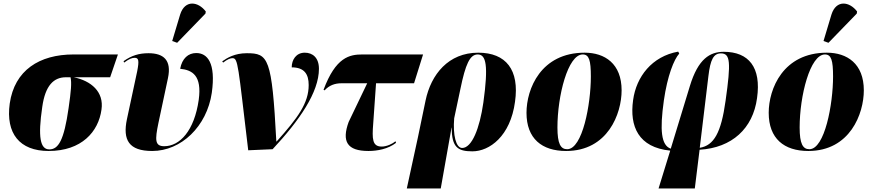

<svg xmlns="http://www.w3.org/2000/svg" viewBox="-20 -844 4937 1086"><path d="M255 10C442 10 537 -99 554 -224C569 -325 495 -387 397 -407H603L647 -536H396C203 -536 62 -447 35 -258C12 -90 90 10 255 10ZM259 1C207 1 194 -69 219 -239C236 -361 284 -407 353 -407H379C386 -375 382 -330 368 -233C342 -49 310 1 259 1Z M982 -602 1142 -767 1144 -779C1101 -836 1026 -847 999 -762L954 -612ZM841 10C1004 10 1150 -128 1178 -319C1202 -490 1152 -544 1090 -544C1045 -544 1010 -514 999 -455C1068 -448 1123 -417 1104 -279C1079 -104 997 -17 909 -17C856 -17 856 -52 876 -148L930 -402C952 -505 904 -543 820 -543C766 -543 724 -530 679 -498L682 -490C712 -512 727 -517 742 -517C764 -517 768 -502 756 -441L698 -170C673 -52 709 10 841 10Z M1384 6 1522 0C1674 -163 1784 -322 1784 -455C1784 -518 1748 -546 1704 -546C1655 -546 1630 -506 1630 -463C1702 -463 1726 -424 1726 -363C1726 -260 1664 -177 1545 -44H1543C1518 -518 1498 -543 1376 -543C1308 -543 1265 -517 1237 -497L1242 -490C1268 -510 1284 -515 1295 -515C1327 -515 1326 -478 1384 6Z M2064 10C2114 10 2175 -1 2220 -36L2217 -45C2201 -31 2168 -15 2139 -15C2086 -15 2084 -57 2091 -145L2107 -373H2322L2373 -536H2030C1957 -536 1879 -521 1810 -336L1816 -333C1842 -361 1873 -373 1912 -373H2057L1952 -154C1912 -44 1943 10 2064 10Z M2281 222H2473L2534 -122H2535C2535 -10 2570 12 2652 12C2749 12 2867 -74 2893 -268C2919 -449 2842 -546 2685 -546C2517 -546 2418 -424 2387 -275L2344 -68ZM2594 -7C2559 -7 2541 -80 2549 -175L2584 -340C2613 -482 2638 -536 2682 -536C2730 -536 2743 -474 2714 -264C2693 -117 2649 -7 2594 -7Z M3182 10C3418 10 3496 -201 3496 -333C3496 -484 3401 -546 3287 -546C3039 -546 2958 -341 2958 -206C2958 -60 3045 10 3182 10ZM3188 0C3151 0 3133 -31 3133 -123C3133 -302 3192 -536 3276 -536C3312 -536 3322 -503 3322 -411C3322 -255 3275 0 3188 0Z M3705 222H3910L3937 3C4120 -8 4239 -117 4262 -289C4287 -463 4215 -551 4074 -551C3996 -551 3929 -512 3882 -357L3774 -3C3720 -22 3711 -106 3735 -276C3755 -415 3792 -508 3822 -541L3816 -552C3667 -525 3579 -410 3561 -278C3540 -129 3591 -10 3771 8ZM3987 -414C3998 -507 4016 -542 4058 -542C4111 -542 4115 -492 4084 -274C4059 -93 4018 -21 3938 -8Z M4666 -602 4826 -767 4828 -779C4785 -836 4710 -847 4683 -762L4638 -612ZM4552 10C4788 10 4866 -201 4866 -333C4866 -484 4771 -546 4657 -546C4409 -546 4328 -341 4328 -206C4328 -60 4415 10 4552 10ZM4558 0C4521 0 4503 -31 4503 -123C4503 -302 4562 -536 4646 -536C4682 -536 4692 -503 4692 -411C4692 -255 4645 0 4558 0Z"/></svg>

Font: Noto Serif Display SemiCondensed Black
Style: Italic
Weight: 900
Width: 4
Italic angle: -12°
Designer: Monotype Design Team
Foundry: Monotype Imaging Inc.
Version: Version 2.009